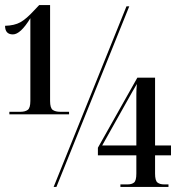

<svg xmlns="http://www.w3.org/2000/svg" viewBox="-23 -739 718 759"><path d="M14 -287H250V-297H216Q196 -297 185.5 -304.5Q175 -312 175 -340V-719H132L113 -699Q81 -664 57.5 -651Q34 -638 -3 -637Q-3 -603 28 -603Q58 -603 97 -667V-340Q97 -312 86.5 -304.5Q76 -297 57 -297H14ZM189 0 477 -714H488L200 0ZM453 0H643V-10H626Q609 -10 599.5 -17.5Q590 -25 590 -53V-125H653V-164H590V-432H520L364 -155V-125H516V-53Q516 -25 507 -17.5Q498 -10 481 -10H453ZM381 -164 500 -376Q510 -393 518 -407Q516 -385 516 -365Q516 -345 516 -322V-164Z"/></svg>

Font: Noto Serif Display Condensed Semi
Style: Regular
Weight: 600
Width: 3
Designer: Monotype Design Team
Foundry: Monotype Imaging Inc.
Version: Version 1.900